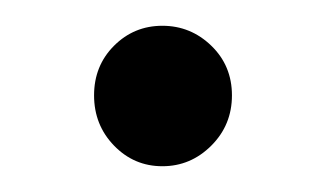

<svg xmlns="http://www.w3.org/2000/svg" viewBox="-20 -124 252 149"><path d="M53 -50Q53 -73 68.5 -88.5Q84 -104 106 -104Q128 -104 144 -88.5Q160 -73 160 -50Q160 -27 144 -11Q128 5 106 5Q84 5 68.5 -11Q53 -27 53 -50Z"/></svg>

Font: Montserrat Regular M
Style: Regular-M
Weight: 400
Designer: Julieta Ulanovsky
Foundry: Julieta Ulanovsky
Version: Version 7.200